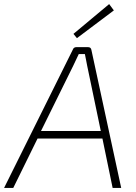

<svg xmlns="http://www.w3.org/2000/svg" viewBox="-44 -921 668 941"><path d="M333 -734 316 -755 491 -901 514 -870ZM458 -242H140L21 0H-24L313 -678Q317 -690 331 -690H387Q402 -690 404 -676L550 0H508ZM450 -279 383 -600Q382 -607 378 -626Q374 -645 372 -656H342L315 -599L157 -279Z"/></svg>

Font: Exo 2.0 Extra Light
Style: Italic
Weight: 250
Italic angle: -8°
Designer: Natanael Gama
Version: Version 1.001;PS 001.001;hotconv 1.0.70;makeotf.lib2.5.58329